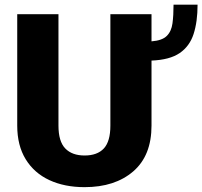

<svg xmlns="http://www.w3.org/2000/svg" viewBox="-20 -770 843 800"><path d="M439.9 -710.9H611.3V-597.7Q655.8 -601.1 675 -620.4Q694.3 -639.6 698.7 -672.9Q703.1 -706.1 703.1 -750.5H803.2Q803.2 -679.2 786.6 -628.2Q770 -577.1 728.5 -548.8Q687 -520.5 611.3 -517.6V-246.6Q611.3 -121.6 535.2 -55.9Q459 9.8 332.5 9.8Q249 9.8 185.8 -19.5Q122.6 -48.8 87.2 -106.2Q51.8 -163.6 51.8 -246.6V-710.9H223.6V-246.6Q223.6 -180.7 252 -151.4Q280.3 -122.1 332.5 -122.1Q385.3 -122.1 412.6 -151.4Q439.9 -180.7 439.9 -246.6Z"/></svg>

Font: Vazirmatn RD UI Black
Style: Regular
Weight: 900
Designer: Saber Rastikerdar
Foundry: Saber Rastikerdar
Version: Version 33.003